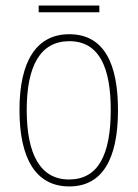

<svg xmlns="http://www.w3.org/2000/svg" viewBox="-20 -660 495 690"><path d="M337 -640H119V-616H337ZM404 -264C404 -428 356 -537 229 -537C111 -537 50 -440 50 -265C50 -88 110 10 229 10C347 10 404 -87 404 -264ZM76 -265C76 -423 125 -512 229 -512C339 -512 378 -413 378 -265C378 -102 332 -15 228 -15C124 -15 76 -107 76 -265Z"/></svg>

Font: Noto Sans Gurmukhi Condensed Thin
Style: Regular
Weight: 100
Width: 3
Designer: Jelle Bosma - Monotype Design Team
Foundry: Monotype Imaging Inc.
Version: Version 2.004